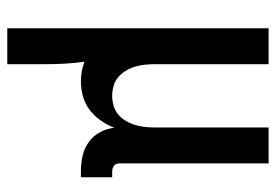

<svg xmlns="http://www.w3.org/2000/svg" viewBox="-138 -422 775 540"><g transform="rotate(90 250.0 -152.5)"><path d="M60 215V-520H161V-200Q161 -186 162.5 -172Q164 -158 168 -144.5Q172 -131 179.5 -118.5Q187 -106 197.5 -97Q208 -88 222 -84Q236 -80 250 -80Q264 -80 278 -84Q292 -88 302.5 -97Q313 -106 320.5 -118.5Q328 -131 332 -144.5Q336 -158 337.5 -172Q339 -186 339 -200V-520H440V-103Q440 -98 441 -93.5Q442 -89 445.5 -86Q449 -83 453.5 -81.5Q458 -80 463 -80H479V8H463Q441 8 420 3.5Q399 -1 381 -13.5Q363 -26 352.5 -45.5Q342 -65 340 -86Q332 -66 319.5 -48Q307 -30 290 -17Q273 -4 252 2Q231 8 209 8Q195 8 181 5.5Q167 3 154 -2Q158 25 159.5 52.5Q161 80 161 107V215Z"/></g></svg>

Font: Iosevka SS18 Semibold
Style: Regular
Weight: 600
Monospace: yes
Designer: Belleve Invis
Foundry: Belleve Invis
Version: Version 25.1.1; ttfautohint (v1.8.4)